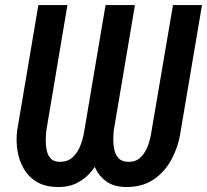

<svg xmlns="http://www.w3.org/2000/svg" viewBox="-20 -731 822 762"><path d="M398.9 -710.9H491.7L406.7 -212.4Q400.9 -170.9 386.7 -130.4Q372.6 -89.8 348.1 -57.4Q323.7 -24.9 288.1 -6.1Q252.4 12.7 204.1 11.2Q157.7 9.8 125.7 -9.3Q93.8 -28.3 75 -60.3Q56.2 -92.3 49.6 -131.6Q43 -170.9 47.9 -211.9L132.3 -710.9H247.6L163.6 -211.4Q162.1 -196.3 161.6 -175.8Q161.1 -155.3 165 -135.7Q168.9 -116.2 180.2 -103Q191.4 -89.8 213.4 -88.9Q247.1 -87.4 268.1 -106.7Q289.1 -126 299.8 -155.3Q310.5 -184.6 314.5 -211.4ZM666.5 -710.9H781.7L697.3 -212.4Q689 -152.8 662.1 -101.1Q635.3 -49.3 589.1 -18.3Q543 12.7 476.6 11.2Q431.2 9.8 402.3 -10.7Q373.5 -31.2 358.2 -64Q342.8 -96.7 338.1 -135.5Q333.5 -174.3 337.9 -211.9L422.4 -710.9H515.6L431.2 -211.4Q429.7 -194.8 429.7 -174.3Q429.7 -153.8 434.3 -134.5Q439 -115.2 451.2 -102.5Q463.4 -89.8 486.3 -88.9Q519.5 -87.4 539.1 -107.4Q558.6 -127.4 568.4 -156.5Q578.1 -185.5 581.5 -211.4Z"/></svg>

Font: Roboto Condensed Medium
Style: Italic
Weight: 500
Italic angle: -12°
Designer: Christian Robertson
Foundry: Google
Version: Version 3.0; 2020